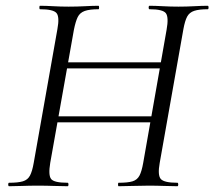

<svg xmlns="http://www.w3.org/2000/svg" viewBox="-20 -645 742 665"><path d="M11.4 0Q8.4 0 8.4 -6Q8.4 -12 11.4 -12Q42.4 -12 59.2 -17Q76 -22 83.9 -37Q91.8 -52 96.8 -81L178.8 -544Q186.8 -586.8 175.6 -599.9Q164.4 -613 118.4 -613Q116.4 -613 116.4 -619Q116.4 -625 118.4 -625Q139 -625 164.1 -623.5Q189.2 -622 217.8 -622Q247.4 -622 274.5 -623.5Q301.6 -625 321.2 -625Q323.2 -625 323.2 -619Q323.2 -613 321.2 -613Q290.2 -613 273.4 -607Q256.6 -601 249.2 -585.9Q241.8 -570.8 236 -542L154 -81Q146.8 -38 157.1 -25Q167.4 -12 214.2 -12Q217.2 -12 217.2 -6Q217.2 0 214.2 0Q193.8 0 167.2 -1Q140.6 -2 110.8 -2Q82.2 -2 56.6 -1Q31 0 11.4 0ZM152.8 -221.2 155.8 -242H538.8L535.8 -221.2ZM171.2 -408.2 175 -429H557.2L555 -408.2ZM390.8 0Q388.8 0 388.8 -6Q388.8 -12 390.8 -12Q422.8 -12 439.1 -17Q455.4 -22 463.2 -37Q471 -52 476 -81L557 -542Q564.8 -584.8 554.7 -598.9Q544.6 -613 497.8 -613Q494.8 -613 494.8 -619Q494.8 -625 497.8 -625Q517.4 -625 543.5 -623.5Q569.6 -622 598.2 -622Q626 -622 653 -623.5Q680 -625 699.6 -625Q702.4 -625 702.4 -619Q702.4 -613 699.6 -613Q669.6 -613 652.8 -607.5Q636 -602 628.2 -587.4Q620.4 -572.8 615.2 -544L533.2 -81Q525.4 -38 537 -25Q548.6 -12 594.4 -12Q597.4 -12 597.4 -6Q597.4 0 594.4 0Q575.4 0 549.2 -1Q523 -2 494.2 -2Q465.4 -2 438.4 -1Q411.4 0 390.8 0Z"/></svg>

Font: Cormorant Light
Style: Italic
Weight: 300
Italic angle: -10°
Designer: Christian Thalmann (Catharsis Fonts)
Foundry: Catharsis Fonts
Version: Version 4.000